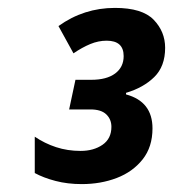

<svg xmlns="http://www.w3.org/2000/svg" viewBox="-20 -873 438 486"><path d="M187 -407Q151 -407 120.5 -415Q90 -423 68 -435V-527Q93 -510 122 -500.5Q151 -491 184 -491Q217 -491 239.5 -506.5Q262 -522 262 -552Q262 -571 249 -583.5Q236 -596 209 -596H155L171 -671H211Q250 -671 271.5 -687Q293 -703 293 -731Q293 -770 250 -770Q229 -770 208.5 -761.5Q188 -753 166 -738L128 -807Q192 -853 271 -853Q340 -853 369 -823Q398 -793 398 -752Q398 -705 370.5 -678Q343 -651 299 -638V-634Q366 -616 366 -548Q366 -501 341 -469.5Q316 -438 275.5 -422.5Q235 -407 187 -407Z"/></svg>

Font: Noto Sans SemiCondensed
Style: Bold Italic
Weight: 700
Width: 4
Italic angle: -12°
Designer: Monotype Design Team
Foundry: Monotype Imaging Inc.
Version: Version 2.013; ttfautohint (v1.8.4.7-5d5b)